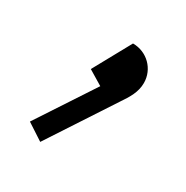

<svg xmlns="http://www.w3.org/2000/svg" viewBox="-92 -209 477 493"><g transform="rotate(30 146.0 38.0)"><path d="M107 -20 150 6 39 175 88 207 213 16C230 -9 243 -30 243 -57C243 -98 210 -131 168 -131Z"/></g></svg>

Font: UULA Sans Medium
Style: Regular
Weight: 500
Designer: Mohamed Gaber, Laura Garcia Mut
Foundry: Kief Type Foundry
Version: Version 3.006;hotconv 1.0.109;makeotfexe 2.5.65596